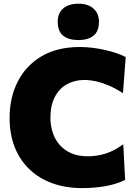

<svg xmlns="http://www.w3.org/2000/svg" viewBox="-20 -976 722 1011"><path d="M413 14.5Q325 14.5 254.2 -11.5Q183.5 -37.5 133.5 -86Q83.5 -134.5 57 -202.5Q30.5 -270.5 30.5 -355Q30.5 -462 73.5 -546.5Q116.5 -631 199 -679.8Q281.5 -728.5 400.5 -728.5Q434.5 -728.5 468.2 -724.2Q502 -720 533.5 -712.8Q565 -705.5 592.8 -696.2Q620.5 -687 642 -675.5L627.5 -485.5Q588.5 -510.5 552.8 -525.8Q517 -541 485 -548Q453 -555 425 -555Q373.5 -555 333 -532.8Q292.5 -510.5 269 -466Q245.5 -421.5 245.5 -355.5Q245.5 -315 257.5 -278.2Q269.5 -241.5 293.8 -213.5Q318 -185.5 355 -169.2Q392 -153 442 -153Q464 -153 487 -156.2Q510 -159.5 533.5 -166.5Q557 -173.5 580.8 -186Q604.5 -198.5 629 -216.5L639 -29Q617.5 -18 591 -9.5Q564.5 -1 535.2 4.2Q506 9.5 475 12Q444 14.5 413 14.5ZM392 -765Q342.5 -765 313.2 -787.8Q284 -810.5 284 -862Q284 -907.5 313.2 -932Q342.5 -956.5 393 -956.5Q443.5 -956.5 472.2 -931Q501 -905.5 501 -862Q501 -810.5 472 -787.8Q443 -765 392 -765Z"/></svg>

Font: Commissioner Thin ExtraBold
Style: Regular
Weight: 800
Version: Version 1.000